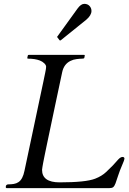

<svg xmlns="http://www.w3.org/2000/svg" viewBox="-20 -972 668 992"><path d="M9.8 -5.9Q9.8 -19.5 23.7 -19.5Q37.6 -19.5 51.3 -21.7Q64.9 -23.9 75.7 -31.2Q97.7 -45.9 106.4 -89.4Q134.3 -220.2 153.3 -310.5Q172.4 -400.9 184.8 -459.5Q197.3 -518.1 204.1 -550.3Q210.9 -582.5 213.9 -597.7Q218.3 -618.2 218.3 -627Q218.3 -635.7 208.7 -645Q199.2 -654.3 185.1 -659.7Q160.6 -668.9 124 -668.9Q121.1 -668.9 121.1 -672.9L123.5 -684.6Q124.5 -688.5 128.4 -688.5H415Q418 -688.5 418 -684.6L415.5 -672.9Q414.6 -668.9 404.1 -668.9Q393.6 -668.9 376 -666.7Q358.4 -664.6 343.8 -657.2Q310.1 -640.6 301.3 -599.1Q281.7 -507.8 267.1 -438.2Q252.4 -368.7 241.5 -316.7Q230.5 -264.6 222.9 -228.3Q215.3 -191.9 210.4 -168Q205.6 -144 202.9 -130.1Q200.2 -116.2 199.2 -108.9Q197.3 -98.6 197.3 -94.7Q197.3 -29.8 288.1 -29.8Q422.9 -29.8 471.7 -48.8Q505.9 -62 528.6 -83.5Q551.3 -105 562.7 -116.9Q574.2 -128.9 579.6 -135.5Q585 -142.1 590.3 -147.5Q603 -161.1 613 -161.1Q623 -161.1 623 -151.9Q623 -146 610.8 -118.2Q598.6 -90.3 590.3 -64.5Q582 -38.6 576.7 -24.4Q571.3 -10.3 564.9 -5.1Q558.6 0 544.9 0H15.1Q9.8 0 9.8 -5.9ZM276.9 -778.3Q274.9 -780.3 274.9 -781.2Q274.9 -782.2 276.9 -784.2L380.9 -928.2Q398.4 -952.1 415.5 -952.1Q432.6 -952.1 442.6 -941.2Q452.6 -930.2 452.6 -915.5Q452.6 -893.1 425.8 -870.1L294.4 -764.2Q292 -762.7 290.5 -762.7Q289.1 -762.7 287.6 -764.2Z"/></svg>

Font: Cardo-Italic
Style: Italic
Weight: 400
Italic angle: -12°
Designer: David J. Perry
Foundry: David J. Perry
Version: Version 0.991